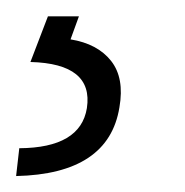

<svg xmlns="http://www.w3.org/2000/svg" viewBox="-34 -23 227 236"><path d="M24.9 -2.9H63L52.7 25.4Q85.9 30.8 102.5 51.8Q119.1 72.8 112.8 108.9Q99.6 190.9 -14.2 193.4L-10.3 159.2Q64.9 158.7 72.8 109.9Q81.1 55.2 3.4 53.2Z"/></svg>

Font: Inter Display Extra Light
Style: Italic
Weight: 200
Italic angle: -9.39999°
Designer: Rasmus Andersson
Foundry: rsms
Version: Version 4.000;git-4fc901f